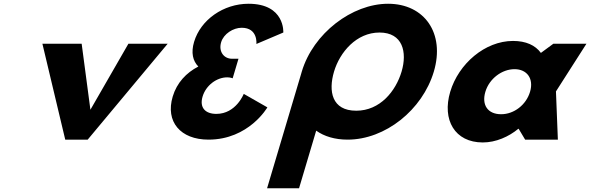

<svg xmlns="http://www.w3.org/2000/svg" viewBox="-20 -747 3157 1027"><path d="M416.8 -513H206.8L329 0H449L876.8 -513H666.8L463.6 -160Z M1351.4 -511.8C1351.4 -511.8 1361.1 -598.5 1272.7 -598.5C1227.6 -598.5 1176.3 -566.2 1162.9 -521.2C1147.8 -470.2 1178.3 -432.8 1220.8 -432.8H1255.6L1224.5 -328.2C1224.5 -328.2 1212.4 -333.3 1195.4 -333.3C1139.3 -333.3 1081.6 -290.8 1063.6 -230.5C1045.9 -171 1078.5 -137.8 1137.2 -137.8C1242.6 -137.8 1283.8 -244.9 1283.8 -244.9L1410.2 -172.7C1410.2 -172.7 1311.2 -0.1 1095.3 -0.1C944.9 -0.1 863.8 -96.2 903.8 -230.5C925.8 -304.4 976.6 -358 1040.9 -391.1C1011.5 -420.9 1000.9 -465.1 1018.1 -522.9C1053.5 -641.9 1175.7 -726.9 1309.2 -726.9C1505.5 -726.9 1495.4 -573 1495.4 -573Z M1766.7 -363.9C1797.9 -468.5 1886.8 -573 2010 -573C2134.1 -573 2159.1 -468.5 2128 -363.9C2096.9 -259.4 2013 -154.8 1885.5 -154.8C1754.6 -154.8 1735.6 -259.4 1766.7 -363.9ZM1594.2 -363.9C1593 -359.8 1591.8 -355.7 1590.7 -351.7L1408.6 260H1579.6L1671.3 -48.1C1714.3 -17.5 1771 -0.1 1839.5 -0.1C2040.9 -0.1 2239.5 -159.1 2300.5 -363.9C2361.5 -568.8 2250.5 -726.9 2055.9 -726.9C1862.9 -726.9 1655.2 -568.8 1594.2 -363.9Z M2388.2 -256C2343.6 -106 2412.5 15 2562.5 15C2632.5 15 2701.8 -16 2752.3 -58H2754.3L2789 0H2964L2953.8 -258L3116.8 -513H2939.8L2873.2 -464C2843.4 -505 2793.2 -528 2724.2 -528C2574.2 -528 2432.9 -406 2388.2 -256ZM2576.2 -256C2597.4 -327 2665.3 -377 2732.3 -377C2798.3 -377 2836.4 -327 2815.2 -256C2794.4 -186 2729.5 -136 2660.5 -136C2588.5 -136 2555.4 -186 2576.2 -256Z"/></svg>

Font: Hussar
Style: BdOblThree
Weight: 700
Foundry: Cannot Into Space Fonts
Version: Version 2.00